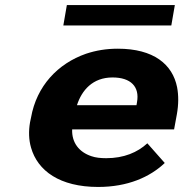

<svg xmlns="http://www.w3.org/2000/svg" viewBox="-20 -731 735 761"><path d="M633 -85 564 -163C525 -127 471 -104 401 -104C379 -104 359 -106 342 -112C294 -128 264 -165 266 -218H670L681 -278C688 -317 688 -353 682 -385C664 -476 589 -538 447 -538C401 -538 360 -531 321 -518C209 -479 125 -390 103 -265L99 -246C93 -211 94 -177 103 -146C129 -54 217 10 369 10C486 10 574 -29 633 -85ZM523 -326 521 -314H285C304 -373 347 -424 426 -424C499 -424 534 -387 523 -326ZM659 -630 673 -711H245L231 -630Z"/></svg>

Font: Asimov
Style: XWidIt
Weight: 500
Designer: Google
Version: Version 2.000980; 2014